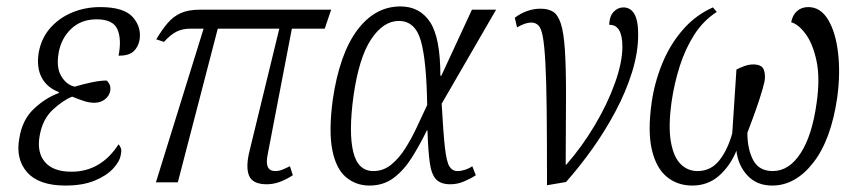

<svg xmlns="http://www.w3.org/2000/svg" viewBox="-20 -566 2670 596"><path d="M183 10Q101 10 64.5 -31Q28 -72 40 -137Q49 -194 85 -228Q121 -262 162 -277L163 -280Q126 -294 109.5 -325Q93 -356 100 -402Q108 -447 135.5 -478.5Q163 -510 203.5 -527Q244 -544 291 -544Q365 -544 392.5 -512.5Q420 -481 413 -441Q409 -420 394.5 -406.5Q380 -393 348 -393Q358 -444 344.5 -475Q331 -506 280 -506Q232 -506 201 -476.5Q170 -447 162 -402Q154 -356 170.5 -329Q187 -302 212 -297Q239 -305 265 -310.5Q291 -316 311 -316Q317 -311 320.5 -303Q324 -295 322 -283Q319 -268 305.5 -257.5Q292 -247 273 -247Q258 -247 242 -252Q226 -257 204 -266Q176 -255 144 -225.5Q112 -196 103 -144Q94 -93 119.5 -63Q145 -33 202 -33Q293 -33 348 -118Q352 -114 355 -106.5Q358 -99 355 -86Q352 -65 331 -42.5Q310 -20 273 -5Q236 10 183 10Z M464 0 612 -477H570Q547 -477 528.5 -468Q510 -459 489 -436L465 -444Q483 -474 500.5 -494.5Q518 -515 541.5 -525.5Q565 -536 602 -536H1008L988 -477H886L811 -87Q800 -35 834 -35Q846 -35 857 -39.5Q868 -44 880 -50L889 -22Q867 -8 847.5 -1Q828 6 808 6Q764 6 753 -21Q742 -48 755 -99L847 -477H656L532 0Z M1127 10Q1085 10 1054 -16Q1023 -42 1011.5 -100.5Q1000 -159 1013 -257Q1034 -399 1089 -472.5Q1144 -546 1223 -546Q1283 -546 1315 -497.5Q1347 -449 1347 -331H1350L1445 -536H1520L1351 -244Q1356 -154 1361 -109Q1366 -64 1375 -49.5Q1384 -35 1400 -35Q1411 -35 1423.5 -39Q1436 -43 1446 -50L1457 -22Q1442 -12 1421 -3Q1400 6 1378 6Q1348 6 1333.5 -9.5Q1319 -25 1314 -61.5Q1309 -98 1307 -161H1305Q1284 -118 1259.5 -78.5Q1235 -39 1203 -14.5Q1171 10 1127 10ZM1139 -35Q1170 -35 1194.5 -55Q1219 -75 1238.5 -106Q1258 -137 1274.5 -172.5Q1291 -208 1306 -240Q1304 -377 1286.5 -439Q1269 -501 1218 -501Q1170 -501 1132 -444Q1094 -387 1077 -266Q1062 -154 1076.5 -94.5Q1091 -35 1139 -35Z M1578 -511Q1595 -524 1615.5 -531.5Q1636 -539 1658 -539Q1682 -539 1697 -529.5Q1712 -520 1721 -492.5Q1730 -465 1733.5 -411.5Q1737 -358 1737 -271Q1737 -184 1736 -55H1738Q1787 -111 1826.5 -177.5Q1866 -244 1889 -308.5Q1912 -373 1912 -421Q1912 -490 1871 -489Q1872 -516 1885 -529.5Q1898 -543 1915 -543Q1937 -543 1949 -523Q1961 -503 1961 -459Q1961 -403 1942 -342Q1923 -281 1890.5 -220Q1858 -159 1818 -103Q1778 -47 1737 -1L1678 9Q1678 -131 1677 -223.5Q1676 -316 1673 -370.5Q1670 -425 1665 -452Q1660 -479 1651 -487.5Q1642 -496 1629 -496Q1620 -496 1609.5 -492.5Q1599 -489 1585 -481Z M2003 -249Q2012 -311 2036 -369.5Q2060 -428 2099.5 -473.5Q2139 -519 2193 -543L2205 -529Q2163 -502 2135 -458Q2107 -414 2090 -360.5Q2073 -307 2065 -252Q2054 -174 2062.5 -126Q2071 -78 2093 -56.5Q2115 -35 2145 -35Q2186 -35 2212 -67Q2238 -99 2253 -152Q2256 -198 2259.5 -250.5Q2263 -303 2266 -350Q2277 -356 2291 -361Q2305 -366 2318 -366Q2345 -366 2351 -349.5Q2357 -333 2353 -312Q2348 -290 2337.5 -258Q2327 -226 2316 -196.5Q2305 -167 2300 -154Q2300 -103 2318 -69Q2336 -35 2379 -35Q2429 -35 2465 -90Q2501 -145 2515 -247Q2526 -324 2514.5 -377.5Q2503 -431 2480.5 -461Q2458 -491 2436 -497Q2440 -519 2454 -531.5Q2468 -544 2489 -544Q2527 -544 2550.5 -505Q2574 -466 2581.5 -402Q2589 -338 2579 -264Q2560 -132 2504.5 -61Q2449 10 2377 10Q2329 10 2300 -21.5Q2271 -53 2266 -98Q2246 -50 2211.5 -20Q2177 10 2129 10Q2083 10 2050 -17Q2017 -44 2003.5 -101Q1990 -158 2003 -249Z"/></svg>

Font: Noto Serif Condensed Light
Style: Italic
Weight: 300
Width: 3
Italic angle: -12°
Designer: Monotype Design Team
Foundry: Monotype Imaging Inc.
Version: Version 2.014; ttfautohint (v1.8.4.7-5d5b)